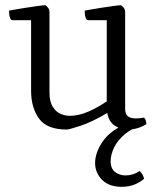

<svg xmlns="http://www.w3.org/2000/svg" viewBox="-20 -488 603 741"><path d="M238 12Q161 12 130.5 -30.5Q100 -73 100 -137V-410H29Q22 -410 19 -418Q16 -426 15.5 -435Q15 -444 15 -447Q15 -447 34 -450.5Q53 -454 79 -458Q105 -462 127 -465Q149 -468 155 -468Q160 -465 165.5 -458Q171 -451 171 -440V-131Q171 -96 183.5 -76Q196 -56 214 -48.5Q232 -41 249 -41Q284 -41 321.5 -57.5Q359 -74 392 -97V-410H321Q314 -410 311 -418Q308 -426 307.5 -435Q307 -444 307 -447Q307 -447 326 -450.5Q345 -454 371 -458Q397 -462 419 -465Q441 -468 447 -468Q452 -465 457.5 -458Q463 -451 463 -440V-67Q463 -49 472.5 -40Q482 -31 506 -31Q518 -31 536 -34Q541 -29 543 -21.5Q545 -14 545 -9Q511 12 474 12Q446 12 423 -3Q400 -18 394 -52Q335 -17 290.5 -2.5Q246 12 238 12ZM450 233Q400 233 373.5 205.5Q347 178 347 141Q347 103 374 61.5Q401 20 459 -7H538Q492 5 463 29Q434 53 420.5 81Q407 109 407 134Q407 163 424.5 176Q442 189 464 189Q494 189 519 172Q532 184 536 202Q523 214 501 223.5Q479 233 450 233Z"/></svg>

Font: Mate
Style: Regular
Weight: 400
Designer: Eduardo Rodriguez Tunni
Foundry: Eduardo Rodriguez Tunni
Version: Version 1.003; ttfautohint (v1.8.4.7-5d5b);gftools[0.9.24]